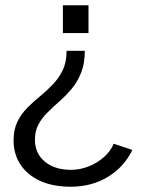

<svg xmlns="http://www.w3.org/2000/svg" viewBox="-20 -537 551 728"><path d="M218.5 -411.5V-517H315.5V-411.5ZM482 31.5Q450.5 96.5 388.8 133.8Q327 171 249 171Q180 171 131.5 148.5Q83 126 57.2 86.5Q31.5 47 31.5 -4.5Q31.5 -46 46 -75.5Q60.5 -105 83.2 -128Q106 -151 131.8 -172Q157.5 -193 180.2 -216.8Q203 -240.5 217.8 -271Q232.5 -301.5 232.5 -344.5H301.5Q301.5 -296.5 287.8 -261.8Q274 -227 252.5 -201.2Q231 -175.5 206.8 -154Q182.5 -132.5 161 -111.5Q139.5 -90.5 126 -65.5Q112.5 -40.5 112.5 -7.5Q112.5 45 150.2 76Q188 107 249.5 107Q283.5 107 316.5 93.8Q349.5 80.5 374.8 58Q400 35.5 411 8Z"/></svg>

Font: Public Sans Thin Light
Style: Regular
Weight: 300
Version: Version 1.007